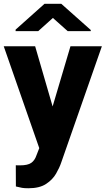

<svg xmlns="http://www.w3.org/2000/svg" viewBox="-20 -770 553 1003"><path d="M163.6 -528.3 254.9 -213.9 348.1 -528.3H512.2L299.8 79.1Q291 105.5 272.9 137Q254.9 168.5 220.7 190.9Q186.5 213.4 128.4 213.4Q106.4 213.4 94.7 211.2Q83 209 63 204.1L62.5 93.3Q68.4 93.8 74 93.8Q79.6 93.8 84.5 93.8Q125 93.8 143.3 80.8Q161.6 67.9 170.4 41.5L185.1 3.9L-0.5 -528.3ZM300.3 -750 454.1 -613.3V-607.4H333.5L256.3 -676.3L179.7 -607.4H61.5V-615.2L212.4 -750Z"/></svg>

Font: Vazirmatn UI ExtraBold
Style: Regular
Weight: 800
Designer: Saber Rastikerdar
Foundry: Saber Rastikerdar
Version: Version 33.003